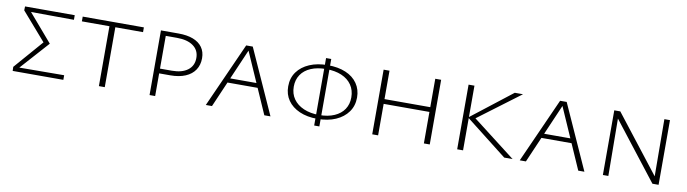

<svg xmlns="http://www.w3.org/2000/svg" viewBox="-29 -906 4834 1351"><g transform="rotate(10 2388.5 -231.0)"><path d="M65 0 64 -29 258 -252V-219L71 -434L72 -462H427V-429L109 -431L108 -445L289 -234L97 -20L96 -31L427 -33V0Z M681 0V-462H723V0ZM484 -428V-462H921V-428Z M1043 0V-462H1169Q1230 -462 1273 -445.5Q1316 -429 1339 -397Q1362 -365 1362 -319Q1362 -271 1338.5 -235.5Q1315 -200 1270 -181Q1225 -162 1162 -162H1063V-196H1168Q1240 -196 1281 -227Q1322 -258 1322 -314Q1322 -369 1280 -399.5Q1238 -430 1163 -430H1083V0Z M1445 0 1652 -462H1699L1907 0H1863L1667 -446H1682L1489 0ZM1546 -182 1558 -214H1787L1802 -182Z M2234 -40Q2161 -40 2106.5 -64Q2052 -88 2022.5 -130.5Q1993 -173 1993 -230Q1993 -290 2024.5 -333.5Q2056 -377 2112 -401Q2168 -425 2242 -425Q2316 -425 2370.5 -402Q2425 -379 2454.5 -336Q2484 -293 2484 -236Q2484 -177 2452.5 -133Q2421 -89 2365 -64.5Q2309 -40 2234 -40ZM2242 -69Q2305 -69 2350.5 -89Q2396 -109 2420 -145Q2444 -181 2444 -230Q2444 -281 2418.5 -318.5Q2393 -356 2346 -376Q2299 -396 2235 -396Q2173 -396 2127 -376.5Q2081 -357 2056.5 -320.5Q2032 -284 2032 -235Q2032 -184 2058 -147Q2084 -110 2131.5 -89.5Q2179 -69 2242 -69ZM2221 10V-472H2258V10Z M3003 0V-462H3045V0ZM2634 0V-462H2676V0ZM2648 -225V-259H3030V-225Z M3577 0 3278 -234 3571 -462H3630L3311 -223L3313 -250L3637 0ZM3241 0V-462H3283V0Z M3688 0 3895 -462H3942L4150 0H4106L3910 -446H3925L3732 0ZM3789 -182 3801 -214H4030L4045 -182Z M4282 0V-462H4317L4321 0ZM4657 0H4636L4299 -433V-462H4325L4656 -37ZM4680 -462V0H4643L4640 -462Z"/></g></svg>

Font: Ysabeau SC ExtraLight
Style: Regular
Weight: 250
Designer: Christian Thalmann (Catharsis Fonts)
Version: Version 2.001;gftools[0.9.30]; featfreeze: smcp